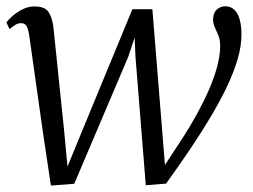

<svg xmlns="http://www.w3.org/2000/svg" viewBox="-21 -566 784 596"><path d="M137 10 112 -157 69.5 -457.5Q66 -477.5 60.8 -485.8Q55.5 -494 45.5 -494Q35 -494.5 26 -488.5Q17 -482.5 8.5 -475.5L-1 -496.5Q4.5 -504.5 17.5 -516Q30.5 -527.5 48.5 -536.8Q66.5 -546 86 -546Q118.5 -546 130 -528.2Q141.5 -510.5 145 -479.5L178 -161L188.5 -49L229 -147.5L390 -537.5H452L483 -153.5L491 -54L547.5 -140Q571 -177 591.5 -214.2Q612 -251.5 627.8 -287.8Q643.5 -324 652.8 -358Q662 -392 662.5 -422Q662.5 -442 657 -455.8Q651.5 -469.5 646 -481Q640.5 -492.5 640.5 -505Q640.5 -525.5 651.8 -536Q663 -546.5 678 -546.5Q695 -546.5 706.2 -536Q717.5 -525.5 723 -505.8Q728.5 -486 728.5 -458.5Q728.5 -422.5 716.5 -381.8Q704.5 -341 683 -296Q661.5 -251 632.2 -202Q603 -153 568 -101.2Q533 -49.5 494.5 4L431.5 9L399.5 -390.5L397 -449.5L377 -389.5L209.5 4.5Z"/></svg>

Font: Merriweather 72pt Light
Style: Italic
Weight: 300
Italic angle: -7.8°
Version: Version 2.101